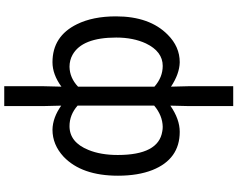

<svg xmlns="http://www.w3.org/2000/svg" viewBox="-122 -714 1064 859"><g transform="rotate(90 409.5 -284.0)"><path d="M365.2 228.5V53.7L367.2 -27.3Q312.5 12.7 257.8 12.7Q141.6 12.7 87.9 -96.7Q52.7 -168 52.7 -271.5Q52.7 -421.9 134.8 -502.9Q188.5 -556.6 257.8 -556.6Q309.6 -555.7 367.2 -517.6L365.2 -596.7V-795.9H454.1V-596.7L452.1 -514.6Q512.7 -556.6 569.3 -556.6Q691.4 -556.6 740.2 -434.6Q765.6 -370.1 765.6 -280.3Q765.6 -118.2 680.7 -37.1Q627 12.7 559.6 12.7Q505.9 11.7 452.1 -26.4L454.1 53.7V228.5ZM278.3 -63.5Q328.1 -64.5 367.2 -101.6V-443.4Q325.2 -480.5 274.4 -480.5Q210 -480.5 173.8 -405.3Q147.5 -348.6 147.5 -272.5Q147.5 -120.1 224.6 -77.1Q249 -63.5 278.3 -63.5ZM543.9 -63.5Q616.2 -63.5 650.4 -148.4Q672.9 -203.1 672.9 -279.3Q672.9 -461.9 567.4 -478.5Q557.6 -480.5 546.9 -480.5Q496.1 -479.5 452.1 -442.4V-99.6Q493.2 -63.5 543.9 -63.5Z"/></g></svg>

Font: Taipei Sans TC Beta
Style: Regular
Weight: 400
Designer: JT Foundry
Foundry: JT Foundry
Version: Version 1.000